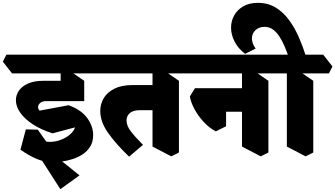

<svg xmlns="http://www.w3.org/2000/svg" viewBox="-85 -1055 2361 1352"><path d="M289 87Q227 87 172 63.5Q117 40 59 -1L97 -144L181 -142L252 -42L195 -73Q230 -55 269.5 -56Q309 -57 346 -71.5Q383 -86 409.5 -109.5Q436 -133 443 -158L285 -116Q204 -142 146.5 -179.5Q89 -217 58 -261Q27 -305 27 -349Q27 -386 48.5 -417Q70 -448 113 -467Q156 -486 220 -486H411L508 -343H240Q213 -343 198 -330Q183 -317 183 -301Q183 -294 186 -287.5Q189 -281 194 -276L398 -314Q487 -282 529 -224Q571 -166 571 -104Q571 -56 550 -22.5Q529 11 495.5 32.5Q462 54 423.5 66Q385 78 349 82.5Q313 87 289 87ZM340 277 153 -14 236 -12 475 180ZM508 -343 342 -361V-599L388 -568L508 -486ZM0 -538 -65 -621 -40 -670H600L665 -587L640 -538Z M824 48Q735 -37 678 -116.5Q621 -196 621 -274Q621 -323 645.5 -364Q670 -405 720.5 -430.5Q771 -456 847 -456H1027L1038 -279H898Q852 -279 829 -258.5Q806 -238 806 -206Q806 -170 836 -130.5Q866 -91 922 -35ZM1121 46 989 -23V-599L1055 -568L1175 -486V19ZM600 -538 535 -621 560 -670H1245L1310 -587L1285 -538Z M1751 46 1619 -23V-599L1685 -568L1805 -486V19ZM1435 -130Q1391 -152 1351.5 -194Q1312 -236 1285.5 -284.5Q1259 -333 1252 -376L1288 -434H1440L1507 -392V-166ZM1415 -268 1384 -434H1712L1734 -268ZM1245 -538 1180 -621 1205 -670H1875L1940 -587L1915 -538Z M1949 -650Q1936 -688 1920 -726Q1904 -764 1884 -795.5Q1864 -827 1838 -846.5Q1812 -866 1777 -866Q1739 -866 1714 -842.5Q1689 -819 1689 -784Q1689 -749 1715 -713L1641 -676Q1591 -714 1566.5 -763Q1542 -812 1542 -860Q1542 -907 1564 -946.5Q1586 -986 1628 -1010.5Q1670 -1035 1731 -1035Q1802 -1035 1856 -1002Q1910 -969 1950 -914.5Q1990 -860 2019 -793.5Q2048 -727 2069 -660ZM2067 46 1935 -23V-599L2001 -568L2121 -486V19ZM1875 -538 1810 -621 1835 -670H2191L2256 -587L2231 -538Z"/></svg>

Font: Eczar ExtraBold
Style: Regular
Weight: 800
Designer: Vaibhav Singh
Foundry: Rosetta Type Foundry
Version: Version 2.000